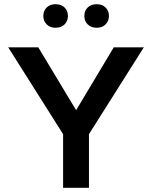

<svg xmlns="http://www.w3.org/2000/svg" viewBox="-20 -893 724 913"><path d="M280 0V-255L19 -668H162L342 -369L521 -668H664L403 -255V0ZM440 -761Q413 -761 397 -777Q381 -793 381 -817Q381 -842 397 -857.5Q413 -873 440 -873Q466 -873 482 -857.5Q498 -842 498 -817Q498 -793 482 -777Q466 -761 440 -761ZM244 -761Q218 -761 202 -777Q186 -793 186 -817Q186 -842 202 -857.5Q218 -873 244 -873Q271 -873 287 -857.5Q303 -842 303 -817Q303 -793 287 -777Q271 -761 244 -761Z"/></svg>

Font: Gantari SemiBold
Style: Regular
Weight: 600
Designer: Anugrah Pasau
Foundry: Lafontype
Version: Version 1.000; ttfautohint (v1.8.3)